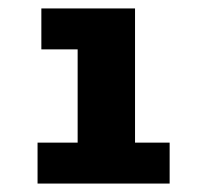

<svg xmlns="http://www.w3.org/2000/svg" viewBox="-20 -762 470 455"><path d="M382 -424V-327H69V-424H164V-645H78V-742H300V-424Z"/></svg>

Font: CMG Sans ExtraBold
Style: Regular
Weight: 800
Designer: Julieta Ulanovsky
Foundry: Julieta Ulanovsky
Version: Version 7.200